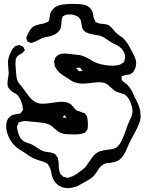

<svg xmlns="http://www.w3.org/2000/svg" viewBox="-20 -834 751 994"><path d="M705 -208Q698 -185 683 -157Q673 -137 667 -127Q650 -96 646 -86Q643 -79 635.5 -61.5Q628 -44 619.5 -31Q611 -18 601 -9Q586 3 561 7Q554 9 540.5 10Q527 11 519 15L502 27Q493 36 484 52Q481 57 474.5 65.5Q468 74 463 79Q454 88 440.5 96Q427 104 414 111Q410 113 396.5 121Q383 129 371 133Q350 140 332 140Q300 140 278.5 122.5Q257 105 249 76Q247 68 244.5 55Q242 42 238 34Q238 32 232 24Q231 22 230 19.5Q229 17 226 14Q223 11 217 9Q207 3 185 -3Q174 -6 165 -10Q149 -15 132 -26.5Q115 -38 108 -43Q104 -46 87.5 -56Q71 -66 59 -77Q47 -88 39 -100Q27 -117 19.5 -139Q12 -161 12 -180Q12 -190 13 -195Q17 -215 26 -225Q35 -234 45 -239L55 -241L77 -245Q79 -246 82.5 -246.5Q86 -247 87 -248Q88 -249 95 -259Q96 -260 97.5 -262Q99 -264 99 -266Q100 -268 98 -272L96 -289Q85 -330 66 -346Q63 -349 48 -356Q25 -372 20 -388Q19 -391 19 -399Q18 -410 22 -432Q23 -436 24 -442Q25 -448 25 -456Q25 -465 23 -483Q21 -499 21 -508Q21 -536 38 -568Q43 -579 45 -581Q47 -583 49.5 -585.5Q52 -588 54 -591Q56 -592 57 -593.5Q58 -595 60 -596Q62 -597 66.5 -597.5Q71 -598 73 -599L81 -601L92 -596Q93 -596 95 -595Q97 -594 100 -592Q101 -591 103 -587Q105 -583 105 -582L109 -574Q109 -573 99 -563Q96 -558 87.5 -554.5Q79 -551 76 -548Q70 -544 62 -530Q61 -527 61 -519Q60 -513 60 -502Q60 -492 62 -474Q63 -466 64 -448.5Q65 -431 69 -420Q73 -409 82 -398Q91 -387 94 -384Q127 -338 133 -331Q151 -311 166 -305Q178 -297 202 -297Q222 -297 258 -303Q290 -308 303 -307Q314 -307 325.5 -304Q337 -301 345 -295Q353 -290 360 -279Q371 -266 377 -262Q379 -261 382 -260.5Q385 -260 387 -259L408 -251Q410 -250 413.5 -249.5Q417 -249 419 -248Q421 -246 422 -243.5Q423 -241 425 -239Q431 -230 431 -230L433 -218Q436 -192 435 -186Q435 -169 432 -163Q431 -160 427.5 -156Q424 -152 422 -150Q421 -149 420 -148Q419 -147 418 -146Q417 -145 404 -142Q389 -138 368 -138L331 -139Q306 -139 286 -150Q278 -155 264 -167Q248 -183 235 -189Q222 -195 207 -197.5Q192 -200 170 -202Q162 -202 144 -204Q137 -205 123.5 -206.5Q110 -208 101 -207Q99 -207 90 -204Q88 -203 83.5 -202.5Q79 -202 78 -201Q76 -199 73 -190L68 -180L69 -169Q72 -146 83 -124Q91 -110 104 -102Q112 -97 124.5 -93.5Q137 -90 145 -86Q153 -82 169 -71Q193 -56 202 -52Q210 -49 226 -47Q245 -45 254 -41Q262 -38 264 -37Q266 -36 271 -28Q272 -26 274.5 -24Q277 -22 278 -19Q279 -17 280 -13.5Q281 -10 281 -8Q284 1 284 20Q284 37 286 45Q288 59 292 65Q293 68 296.5 71Q300 74 302 75L307 81Q310 82 314.5 82.5Q319 83 321 84Q323 85 325 86Q327 87 330 87Q331 87 340 84Q354 81 374 68Q408 46 422 31Q427 25 442 3Q444 0 453.5 -14Q463 -28 475 -38Q487 -48 501 -52Q515 -56 537 -59Q540 -59 554.5 -61Q569 -63 580 -69Q594 -78 603 -93.5Q612 -109 622 -134Q626 -143 632 -161L641 -187L651 -210Q657 -221 661.5 -234Q666 -247 666 -258Q666 -278 654 -308Q643 -332 629 -342Q622 -347 608 -351Q594 -355 589 -357Q582 -359 571 -366L553 -382Q534 -401 520 -405Q511 -408 492 -408Q478 -408 458 -405.5Q438 -403 429 -402L406 -401Q398 -401 384 -403Q378 -404 366 -408Q354 -412 330 -429Q306 -443 292 -454.5Q278 -466 269 -482Q264 -490 263 -492Q262 -496 262 -504Q260 -512 260 -516Q260 -517 263 -526Q266 -534 267 -536Q268 -538 270.5 -540Q273 -542 275 -544Q282 -550 283 -551Q285 -552 288 -552.5Q291 -553 293 -554Q305 -557 315 -557Q323 -557 337 -555L363 -552Q394 -550 413 -543Q421 -540 445 -527Q456 -519 471 -512Q498 -500 538 -495Q546 -494 564 -494Q598 -494 612 -506Q614 -508 617.5 -510Q621 -512 623 -515Q624 -517 624.5 -522Q625 -527 626 -529Q628 -533 628 -537Q628 -548 624 -558Q616 -579 598 -592Q591 -598 578.5 -603.5Q566 -609 559 -613L539 -626Q535 -629 524 -636.5Q513 -644 503 -647Q488 -652 470 -654Q443 -658 430 -665Q424 -667 421 -670Q417 -672 413 -677Q409 -682 407 -687Q404 -693 402 -709Q400 -723 398 -729Q397 -732 395 -734.5Q393 -737 391 -740Q389 -745 386 -746Q385 -748 376 -751Q358 -761 336 -759Q326 -759 322 -758Q318 -757 314.5 -754.5Q311 -752 309 -751Q304 -749 304 -748Q303 -747 300 -734Q298 -728 298 -714Q298 -712 297 -702Q296 -692 292 -684Q279 -658 242 -647Q234 -645 220 -642.5Q206 -640 197 -636Q189 -632 175.5 -625Q162 -618 152 -615Q150 -614 147 -613Q144 -612 140 -612Q138 -612 134 -614Q130 -616 127 -617Q126 -618 124.5 -618Q123 -618 122 -619Q121 -620 121 -621.5Q121 -623 120 -624Q119 -626 117.5 -630.5Q116 -635 116 -638Q116 -640 118 -644Q120 -648 121 -651Q133 -680 149 -694Q164 -705 199 -711Q213 -713 223 -719Q224 -719 226 -720Q228 -721 231 -723Q233 -726 234 -731Q235 -736 236 -739Q237 -744 238 -752Q239 -760 241 -765Q244 -774 252 -784Q268 -805 301 -810Q324 -814 354 -814Q377 -814 388 -813Q424 -811 440 -798Q457 -784 462 -761Q463 -756 463.5 -749.5Q464 -743 466 -739L471 -729Q471 -728 472.5 -725Q474 -722 475 -721Q477 -719 480 -718Q483 -717 485 -716L495 -712Q503 -711 516.5 -710Q530 -709 539 -705Q551 -700 568 -679Q578 -666 585 -661Q590 -656 602 -648Q614 -640 619 -635Q632 -622 642 -606Q652 -590 664 -566Q675 -546 680 -533Q685 -520 685 -507Q685 -487 674 -468Q674 -468 668 -459Q665 -456 659.5 -453Q654 -450 652 -449Q648 -447 639 -447Q627 -445 620 -443Q619 -442 614.5 -441Q610 -440 609 -439V-438L610 -428Q610 -427 609.5 -424Q609 -421 610 -420Q611 -418 614 -415.5Q617 -413 618 -412Q621 -410 630.5 -403Q640 -396 645 -388Q657 -373 657 -373Q659 -370 667 -354L676 -334Q678 -329 688 -310Q698 -291 703 -273Q708 -256 708 -228ZM380 -483Q379 -483 377 -483.5Q375 -484 375 -483Q374 -482 376 -479.5Q378 -477 380 -476L387 -466Q389 -465 393 -465.5Q397 -466 399 -466Q402 -466 404 -466Q406 -466 407 -467Q408 -468 404 -471Q399 -479 393 -484Q384 -484 380 -483ZM314 -237Q313 -237 313 -238Q313 -239 312 -239Q311 -238 311 -236Q310 -234 308 -230.5Q306 -227 307 -226Q308 -224 310 -224.5Q312 -225 313 -225Q315 -225 319 -224.5Q323 -224 324 -227Q314 -237 314 -237Z"/></svg>

Font: Rubik-Burned
Style: Regular
Weight: 400
Designer: NaN (generative design), Hubert & Fischer (Rubik source font outlines)
Foundry: NaN, Hubert & Fischer
Version: Version 1.000